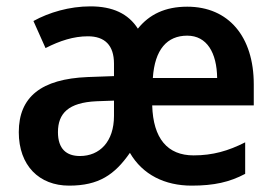

<svg xmlns="http://www.w3.org/2000/svg" viewBox="-20 -639 859 603"><path d="M568 -618C499 -618 449 -594 413 -549C383 -596 334 -619 264 -619C198 -619 134 -600 85 -573L123 -488C168 -511 211 -525 256 -525C309 -525 338 -497 338 -439V-400L255 -397C110 -391 39 -335 39 -224C39 -119 103 -56 197 -56C290 -56 340 -90 388 -159C428 -90 498 -56 582 -56C652 -56 701 -67 750 -93V-192C697 -165 648 -151 588 -151C506 -151 461 -204 458 -308H777V-374C777 -524 698 -618 568 -618ZM568 -527C630 -527 661 -473 662 -394H460C466 -484 505 -527 568 -527ZM283 -321 338 -323V-275C338 -194 293 -149 231 -149C189 -149 162 -171 162 -224C162 -283 195 -317 283 -321Z"/></svg>

Font: Noto Sans Malayalam UI SemiCondensed SemiBold
Style: Regular
Weight: 600
Width: 4
Designer: Jelle Bosma - Monotype Design Team
Foundry: Monotype Imaging Inc.
Version: Version 2.104